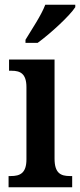

<svg xmlns="http://www.w3.org/2000/svg" viewBox="-20 -786 337 806"><path d="M87 -619V-606H138C193 -646 274 -721 296 -756V-766H170C153 -721 114 -664 87 -619ZM16 0H283V-47H273C235 -47 209 -59 209 -120V-536H18V-489H29C65 -489 91 -477 91 -420V-117C91 -59 64 -47 26 -47H16Z"/></svg>

Font: Noto Serif Myanmar Condensed SemiBold
Style: Regular
Weight: 600
Width: 3
Designer: Ben Mitchell and the Monotype Design Team
Foundry: Monotype Imaging Inc.
Version: Version 2.106